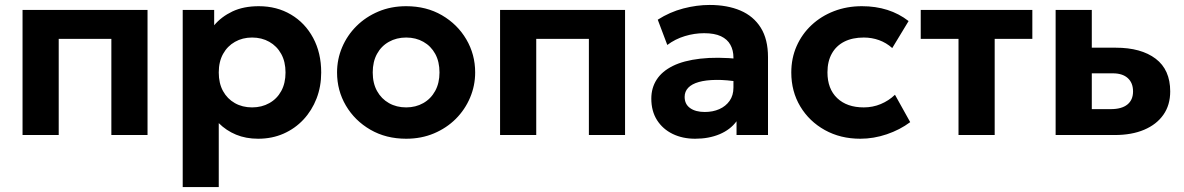

<svg xmlns="http://www.w3.org/2000/svg" viewBox="-20 -545 4778 775"><path d="M71 0V-505H575.5V0H429.5V-388H217V0Z M717.5 210V-505H844.5V-443Q873.5 -477.5 918.2 -498.8Q963 -520 1024.5 -520Q1097.5 -520 1154.5 -486.2Q1211.5 -452.5 1244 -392Q1276.5 -331.5 1276.5 -252.5Q1276.5 -196 1257.8 -147.5Q1239 -99 1205 -62.5Q1171 -26 1124.5 -5.5Q1078 15 1022 15Q972.5 15 932.8 -1.5Q893 -18 863 -48V210ZM997.5 -111.5Q1036.5 -111.5 1067.2 -128.8Q1098 -146 1115.2 -177.5Q1132.5 -209 1132.5 -252.5Q1132.5 -296 1115 -327.5Q1097.5 -359 1067 -376.2Q1036.5 -393.5 997.5 -393.5Q959 -393.5 928.5 -376.2Q898 -359 880.5 -327.5Q863 -296 863 -252.5Q863 -209 880.2 -177.5Q897.5 -146 928 -128.8Q958.5 -111.5 997.5 -111.5Z M1619.5 15Q1538 15 1475 -21.5Q1412 -58 1376.2 -118.8Q1340.5 -179.5 1340.5 -252.5Q1340.5 -306 1361 -354.2Q1381.5 -402.5 1419 -439.8Q1456.5 -477 1507.5 -498.5Q1558.5 -520 1619.5 -520Q1701 -520 1763.8 -483.5Q1826.5 -447 1862.2 -386.2Q1898 -325.5 1898 -252.5Q1898 -199.5 1877.5 -151Q1857 -102.5 1819.8 -65.2Q1782.5 -28 1731.5 -6.5Q1680.5 15 1619.5 15ZM1619.5 -111.5Q1658 -111.5 1688.5 -128.8Q1719 -146 1736.5 -177.8Q1754 -209.5 1754 -252.5Q1754 -296 1736.8 -327.5Q1719.5 -359 1689 -376.2Q1658.5 -393.5 1619.5 -393.5Q1580.5 -393.5 1549.8 -376.2Q1519 -359 1501.8 -327.5Q1484.5 -296 1484.5 -252.5Q1484.5 -209 1502 -177.5Q1519.5 -146 1550 -128.8Q1580.5 -111.5 1619.5 -111.5Z M1998.5 0V-505H2503V0H2357V-388H2144.5V0Z M2786 15Q2735 15 2695 -4.5Q2655 -24 2632 -60.2Q2609 -96.5 2609 -147Q2609 -190 2630.5 -223.5Q2652 -257 2695.8 -278.8Q2739.5 -300.5 2806.8 -308.2Q2874 -316 2965.5 -307L2967 -214Q2912.5 -223 2870.8 -222.5Q2829 -222 2800.8 -214Q2772.5 -206 2758 -190.8Q2743.5 -175.5 2743.5 -154Q2743.5 -124.5 2765.5 -108.8Q2787.5 -93 2825 -93Q2857.5 -93 2883.5 -104.5Q2909.5 -116 2925 -138Q2940.5 -160 2940.5 -191.5V-312.5Q2940.5 -342 2928.2 -364.2Q2916 -386.5 2890 -398.8Q2864 -411 2822 -411Q2783 -411 2744.2 -399.2Q2705.5 -387.5 2673.5 -363.5L2635 -465.5Q2683.5 -496.5 2738 -510.8Q2792.5 -525 2844.5 -525Q2915.5 -525 2968.5 -502.5Q3021.5 -480 3050.8 -433.2Q3080 -386.5 3080 -314.5V0H2953V-55.5Q2928 -21.5 2884.5 -3.2Q2841 15 2786 15Z M3452.5 15Q3372.5 15 3309.5 -20Q3246.5 -55 3210.2 -115.5Q3174 -176 3174 -252.5Q3174 -310 3195.5 -358.8Q3217 -407.5 3255.8 -443.8Q3294.5 -480 3346.5 -500Q3398.5 -520 3459 -520Q3514.5 -520 3561.8 -505Q3609 -490 3647.5 -460L3581.5 -351Q3557.5 -372.5 3528.2 -383Q3499 -393.5 3466.5 -393.5Q3421 -393.5 3388.2 -377Q3355.5 -360.5 3337.8 -329Q3320 -297.5 3320 -253Q3320 -186.5 3359.2 -149Q3398.5 -111.5 3466.5 -111.5Q3503 -111.5 3535.2 -125Q3567.5 -138.5 3592.5 -162.5L3654 -52Q3612.5 -21 3559.5 -3Q3506.5 15 3452.5 15Z M3849 0V-388H3696.5V-505H4147V-388H3995V0Z M4241 0V-505H4387V-104.5H4463.5Q4507.5 -104.5 4530.5 -123Q4553.5 -141.5 4553.5 -176Q4553.5 -210.5 4532.2 -229.8Q4511 -249 4472 -249H4371V-352.5H4483.5Q4586 -352.5 4644.8 -308Q4703.5 -263.5 4703.5 -176Q4703.5 -121 4676 -81.8Q4648.5 -42.5 4598.2 -21.2Q4548 0 4480 0Z"/></svg>

Font: Geologica Roman SemiBold
Style: Regular
Weight: 600
Designer: Sindre Bremnes, Frode Helland
Foundry: Monokrom Skriftforlag AS
Version: Version 1.010;gftools[0.9.28]